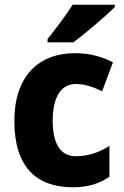

<svg xmlns="http://www.w3.org/2000/svg" viewBox="-20 -786 526 816"><path d="M468 -756V-766H289C261 -721 215 -662 182 -620V-606H292C343 -644 431 -719 468 -756ZM290 10C354 10 404 -6 445 -35V-166C402 -138 353 -122 303 -122C241 -122 204 -169 204 -273C204 -376 241 -429 302 -429C340 -429 376 -417 414 -398L460 -521C415 -545 361 -560 299 -560C141 -560 41 -459 41 -272C41 -77 134 10 290 10Z"/></svg>

Font: Noto Sans Myanmar UI SemiCondensed ExtraBold
Style: Regular
Weight: 800
Width: 4
Designer: Monotype Design Team
Foundry: Monotype Imaging Inc.
Version: Version 2.103